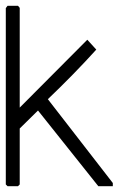

<svg xmlns="http://www.w3.org/2000/svg" viewBox="-23 -642 442 662"><path d="M3 -622H39L45 -615V-271L278 -505L309 -471Q271 -429 229.5 -386.5Q188 -344 142 -300Q198 -228 254 -155.5Q310 -83 366 -11V0H316L108 -261L45 -199V-6L39 0H3L-3 -6V-614Z"/></svg>

Font: Ekushey Kolom
Style: Regular
Weight: 400
Designer: Al Mamun Sumon
Foundry: Al Mamun Sumon
Version: Version 1.0